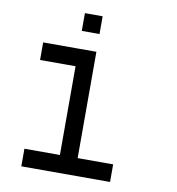

<svg xmlns="http://www.w3.org/2000/svg" viewBox="-103 -1093 1095 1186"><g transform="rotate(10 444.5 -500.0)"><path d="M110.4 0Q110.4 -27.3 110.4 -110.4Q166 -110.4 333 -110.4Q333 -250 333 -667Q277.3 -667 110.4 -667Q110.4 -694.3 110.4 -777.3Q166 -777.3 333 -777.3Q361.3 -777.3 444.3 -777.3Q444.3 -610.4 444.3 -110.4Q500 -110.4 667 -110.4Q667 -83 667 0Q527.3 0 110.4 0ZM333 -888.7Q333 -917 333 -1000Q360.4 -1000 444.3 -1000Q444.3 -972.7 444.3 -888.7Q417 -888.7 333 -888.7Z"/></g></svg>

Font: Ingsat TST_CRD
Style: Regular
Weight: 300
Designer: Tofik Waleny
Version: 1.0